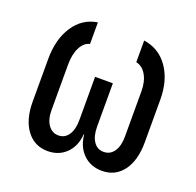

<svg xmlns="http://www.w3.org/2000/svg" viewBox="-105 -671 810 792"><g transform="rotate(20 300.0 -275.0)"><path d="M181 10Q123 10 88.5 -36Q54 -82 54 -161V-348Q54 -435 92 -492.5Q130 -550 195 -560V-465Q170 -460 154.5 -430Q139 -400 139 -354V-155Q139 -114 156 -90Q173 -66 201 -66Q229 -66 245 -90Q261 -114 261 -155V-345H339V-155Q339 -114 355 -90Q371 -66 399 -66Q428 -66 444.5 -90Q461 -114 461 -155V-354Q461 -397 444.5 -425.5Q428 -454 400 -460V-555Q468 -545 507 -489Q546 -433 546 -348V-161Q546 -82 512 -36Q478 10 419 10Q370 10 337.5 -21.5Q305 -53 300 -106H298Q294 -53 262 -21.5Q230 10 181 10Z"/></g></svg>

Font: JetBrainsMonoNL NF
Style: Regular
Weight: 400
Designer: Philipp Nurullin, Konstantin Bulenkov
Foundry: JetBrains
Version: Version 2.304; ttfautohint (v1.8.4.7-5d5b);Nerd Fonts 3.2.1